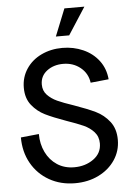

<svg xmlns="http://www.w3.org/2000/svg" viewBox="-62 -973 715 1034"><g transform="rotate(-5 296.0 -455.5)"><path d="M32 -255 130 -265Q130 -211 151.5 -166.5Q173 -122 212.5 -96Q252 -70 305 -70Q365 -70 409 -101.5Q453 -133 453 -186Q453 -223 430.5 -248Q408 -273 374.5 -288Q341 -303 283 -323Q213 -348 171.5 -368.5Q130 -389 100.5 -426Q71 -463 71 -520Q71 -577 101 -622Q131 -667 182.5 -691.5Q234 -716 296 -716Q356 -716 408 -693Q460 -670 492.5 -627Q525 -584 530 -526L432 -516Q425 -567 386 -598.5Q347 -630 293 -630Q241 -630 205 -602.5Q169 -575 169 -529Q169 -495 190.5 -472.5Q212 -450 243.5 -435.5Q275 -421 332 -402Q403 -377 446.5 -356Q490 -335 520.5 -296Q551 -257 551 -197Q551 -137 518.5 -88.5Q486 -40 429.5 -12Q373 16 302 16Q224 16 162.5 -19Q101 -54 66.5 -115.5Q32 -177 32 -255ZM434 -927 339 -780H267L326 -927Z"/></g></svg>

Font: MedMera Sans Display
Style: Regular
Weight: 500
Designer: Kasper Nordkvist
Foundry: UNCUT.wtf
Version: Version 1.300